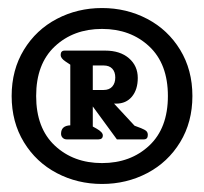

<svg xmlns="http://www.w3.org/2000/svg" viewBox="-20 -786 508 478"><path d="M9 -547Q9 -612 39.5 -662Q70 -712 121.5 -739Q173 -766 234 -766Q295 -766 346.5 -739Q398 -712 428.5 -662Q459 -612 459 -547Q459 -482 428.5 -432Q398 -382 346.5 -355Q295 -328 234 -328Q173 -328 121.5 -355Q70 -382 39.5 -432Q9 -482 9 -547ZM398 -547Q398 -627 351.5 -670.5Q305 -714 234 -714Q163 -714 116.5 -670.5Q70 -627 70 -547Q70 -467 116.5 -423.5Q163 -380 234 -380Q305 -380 351.5 -423.5Q398 -467 398 -547ZM132 -453Q132 -473 155 -474V-625L143 -633Q131 -641 131 -649Q131 -660 141 -660H242Q279 -660 301 -641Q323 -622 323 -592Q323 -563 308.5 -545.5Q294 -528 269 -528H264L315 -473L331 -467Q341 -463 344.5 -459.5Q348 -456 348 -450Q348 -439 338 -439H271L211 -521V-471L220 -466Q236 -457 236 -449Q236 -439 225 -439H146Q140 -439 136 -443Q132 -447 132 -453ZM238 -562Q252 -562 259.5 -570.5Q267 -579 267 -593Q267 -607 259.5 -615Q252 -623 238 -623H211V-562Z"/></svg>

Font: Maitree
Style: Bold
Weight: 700
Designer: CadsonDemak Team
Foundry: CadsonDemak
Version: Version 1.002